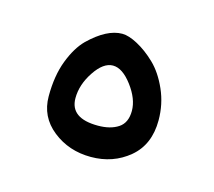

<svg xmlns="http://www.w3.org/2000/svg" viewBox="-49 -651 381 342"><g transform="rotate(15 141.5 -480.5)"><path d="M78.6 -562.5Q111.3 -594.2 139.6 -594.2Q151.4 -594.2 168.2 -585.2Q185.1 -576.2 201.7 -560.3Q218.3 -544.4 230 -518.1Q241.7 -491.7 241.7 -461.9Q241.7 -417 212.2 -392.3Q182.6 -367.7 141.8 -367.7Q101.1 -367.7 71.3 -391.4Q41.5 -415 41.5 -452.9Q41.5 -490.7 52.2 -518.8Q63 -546.9 78.6 -562.5ZM88.4 -461.9Q88.4 -424.8 139.6 -424.8Q162.6 -424.8 177 -434.3Q191.4 -443.8 191.4 -465.8Q191.4 -487.8 173.6 -511.5Q155.8 -535.2 138.2 -535.2Q120.6 -535.2 104.5 -511Q88.4 -486.8 88.4 -461.9Z"/></g></svg>

Font: Shahab
Style: Regular
Weight: 400
Designer: Mohammad Saleh Souzanchi
Foundry: http://font-store.ir
Version: Version:0.0.2;RFB:1.2.5;Building:2016-11-27 11:18:45.721916